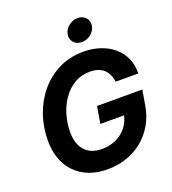

<svg xmlns="http://www.w3.org/2000/svg" viewBox="-167 -1074 1082 1208"><g transform="rotate(-20 374.0 -469.5)"><path d="M347.7 10.3Q256.3 10.3 190.4 -25.9Q124.5 -62 88.6 -128.7Q52.7 -195.3 52.7 -287.6Q52.7 -377 81.1 -458Q109.4 -539.1 162.1 -602.1Q214.8 -665 288.6 -701.4Q362.3 -737.8 452.6 -737.8Q513.2 -737.8 564.9 -720.5Q616.7 -703.1 654.8 -670.7Q692.9 -638.2 713.1 -592.8Q733.4 -547.4 731.9 -490.7H580.1Q577.1 -517.6 567.4 -538.6Q557.6 -559.6 541.3 -574.7Q524.9 -589.8 501.7 -597.7Q478.5 -605.5 449.2 -605.5Q389.6 -605.5 343.8 -577.9Q297.9 -550.3 266.4 -504.6Q234.9 -459 218.8 -403.1Q202.6 -347.2 202.6 -290.5Q202.6 -209 242.7 -165.5Q282.7 -122.1 355.5 -122.1Q409.7 -122.1 452.6 -142.6Q495.6 -163.1 523.4 -199.2Q551.3 -235.4 559.1 -282.7L589.4 -273.9H398.9L418 -387.2H721.2L705.1 -291.5Q693.8 -220.7 661.9 -165Q629.9 -109.4 582.3 -70.3Q534.7 -31.2 474.9 -10.5Q415 10.3 347.7 10.3ZM466.8 -797.4Q433.1 -797.4 413.3 -819.3Q393.6 -841.3 398.4 -873Q403.8 -904.8 431.2 -926.8Q458.5 -948.7 491.7 -948.7Q525.9 -948.7 545.7 -926.8Q565.4 -904.8 560.1 -873Q555.2 -841.3 527.8 -819.3Q500.5 -797.4 466.8 -797.4Z"/></g></svg>

Font: Inter 18pt
Style: Bold Italic
Weight: 700
Italic angle: -9.3988°
Designer: Rasmus Andersson
Foundry: rsms
Version: Version 4.001;git-66647c0bb